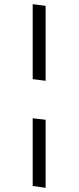

<svg xmlns="http://www.w3.org/2000/svg" viewBox="-20 -780 377 922"><path d="M199 -392 137 -400V-760L199 -752ZM199 122 137 113V-212L199 -205Z"/></svg>

Font: Andada Pro
Style: Regular
Weight: 400
Designer: Carolina Giovagnoli
Foundry: Huerta Tipografica
Version: Version 3.003